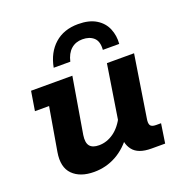

<svg xmlns="http://www.w3.org/2000/svg" viewBox="-113 -695 765 804"><g transform="rotate(-20 269.5 -292.5)"><path d="M173 10Q111 10 78 -23Q45 -56 56 -121L89 -314H26L40 -400H224L182 -151Q177 -118 189 -103Q201 -88 230 -88Q265 -88 296 -110Q327 -132 349 -177L337 -140L378 -400H499L456 -126Q452 -105 457.5 -95.5Q463 -86 483 -86H505L492 0H431Q372 0 348.5 -30.5Q325 -61 332 -107L334 -123L351 -89Q317 -40 271.5 -15Q226 10 173 10ZM162 -458Q174 -522 215 -558.5Q256 -595 320 -595Q369 -595 400 -576Q431 -557 444 -525.5Q457 -494 454 -458H381Q384 -495 365.5 -512Q347 -529 315 -529Q285 -529 264.5 -511Q244 -493 236 -458Z"/></g></svg>

Font: Rokkitt SemiBold
Style: Bold Italic
Weight: 700
Italic angle: -9°
Version: Version 3.103